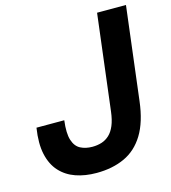

<svg xmlns="http://www.w3.org/2000/svg" viewBox="-110 -816 821 921"><g transform="rotate(-15 300.0 -356.0)"><path d="M256.5 15Q200 15 154 -1Q108 -17 76.8 -51Q45.5 -85 33.5 -139Q21.5 -193 33.5 -269.5H171.5Q163.5 -206 174.5 -171.8Q185.5 -137.5 210.8 -124.5Q236 -111.5 269.5 -111.5Q294 -111.5 315.5 -118.2Q337 -125 354 -140.8Q371 -156.5 382.5 -183.8Q394 -211 399 -252.5L457 -727H600.5L544 -264.5Q532 -164 494.2 -102.2Q456.5 -40.5 396.2 -12.8Q336 15 256.5 15Z"/></g></svg>

Font: Spline Sans Mono SemiBold
Style: Italic
Weight: 600
Italic angle: -4°
Monospace: yes
Version: Version 1.004